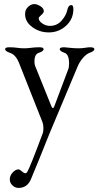

<svg xmlns="http://www.w3.org/2000/svg" viewBox="-20 -637 483 942"><path d="M225 -510Q259 -510 281.5 -535Q304 -560 310 -587Q315 -612 330 -612Q340 -612 340 -592Q340 -544 304.5 -511Q269 -478 219 -478Q174 -478 138.5 -504Q103 -530 103 -568Q103 -590 118 -603.5Q133 -617 148 -617Q162 -617 178.5 -606.5Q195 -596 195 -582Q195 -574 182.5 -563.5Q170 -553 170 -547Q170 -534 187.5 -522Q205 -510 225 -510ZM28 -378Q5 -386 5 -396Q5 -405 25 -405H28Q48 -405 64.5 -402.5Q81 -400 98 -400Q115 -400 133 -402.5Q151 -405 171 -405H174Q194 -405 194 -396Q194 -386 171 -378Q149 -372 149 -335Q149 -321 153 -312L232 -116Q240 -97 247 -117L314 -295Q319 -306 319 -325Q319 -371 296 -378Q273 -386 273 -396Q273 -405 293 -405H296Q301 -405 322.5 -402.5Q344 -400 364 -400Q383 -400 397.5 -402.5Q412 -405 420 -405H423Q443 -405 443 -396Q443 -386 420 -378Q405 -373 388 -354Q371 -335 361 -311L225 13Q224 15 209 52.5Q194 90 171.5 146Q149 202 131 244Q113 285 71 285Q54 285 41 272.5Q28 260 28 243Q28 225 42 209.5Q56 194 71 194Q76 194 87 203.5Q98 213 104 213Q110 213 114 206Q127 185 190 16Q193 7 193 -7Q193 -25 189 -36L73 -329Q56 -370 28 -378Z"/></svg>

Font: EB Garamond SC 12
Style: Regular
Weight: 400
Version: Version 0.016 ; ttfautohint (v0.97) -l 8 -r 50 -G 200 -x 0 -